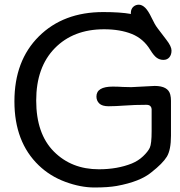

<svg xmlns="http://www.w3.org/2000/svg" viewBox="-20 -812 787 839"><path d="M553.7 -431.2 655.8 -436.5Q714.8 -436.5 724.1 -398.4Q727.1 -386.2 727.1 -371.6V-218.8Q727.1 -156.7 709 -127.2Q690.9 -97.7 641.6 -59.1Q592.3 -18.1 490.2 0.5Q452.6 7.3 392.6 7.3Q332.5 7.3 265.6 -17.3Q198.7 -42 149.4 -89.4Q43 -191.4 43 -369.1Q43 -546.9 149.9 -653.1Q256.8 -759.3 431.2 -759.3Q505.9 -759.3 552.2 -751Q551.8 -753.4 551.8 -754.9V-757.8Q552.7 -773.4 562.7 -782.5Q572.8 -791.5 586.7 -791.5Q600.6 -791.5 614.3 -778.3Q627.9 -765.1 642.3 -734.6Q656.7 -704.1 668 -689.5L707 -638.2Q729.5 -609.4 729.5 -591.1Q729.5 -572.8 720 -561.5Q710.4 -550.3 694.3 -550.3Q678.2 -550.3 665.3 -559.3Q652.3 -568.4 636.7 -593.8Q606.9 -643.1 555.9 -663.6Q504.9 -684.1 434.6 -684.1Q300.3 -684.1 219.2 -601.1Q138.2 -518.1 138.2 -372.8Q138.2 -227.5 215.3 -149.9Q292.5 -72.3 412.1 -72.3Q492.7 -72.3 556.2 -97.7Q584.5 -109.4 605.5 -129.4Q626.5 -149.4 634.5 -166.3Q642.6 -183.1 642.6 -239.3V-335Q642.6 -341.8 637.5 -347.9Q632.3 -354 619.1 -354Q568.4 -354 525.6 -350.8Q482.9 -347.7 454.6 -347.7Q426.3 -347.7 413.8 -359.9Q401.4 -372.1 401.4 -390.1Q401.4 -433.6 473.1 -433.6Q487.8 -433.6 498 -433.1L515.6 -432.1Q537.1 -431.2 553.7 -431.2Z"/></svg>

Font: Oldenburg
Style: Regular
Weight: 400
Designer: Nicole Fally
Foundry: Nicole Fally
Version: Version 1.001